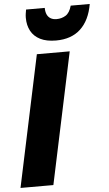

<svg xmlns="http://www.w3.org/2000/svg" viewBox="-63 -1000 591 1040"><g transform="rotate(-5 233.0 -480.0)"><path d="M5.4 0 156.7 -713.9H335.4L184.1 0ZM267.1 -778.8Q215.3 -778.8 181.4 -795.9Q147.5 -813 130.9 -843.8Q114.3 -874.5 114.3 -915.5Q114.3 -926.8 116 -938.2Q117.7 -949.7 119.6 -960H221.2Q221.2 -939.9 227.5 -925Q233.9 -910.2 247.1 -902.1Q260.3 -894 279.8 -894Q307.6 -894 329.6 -907.7Q351.6 -921.4 362.3 -960H465.8Q450.7 -872.1 400.6 -825.4Q350.6 -778.8 267.1 -778.8Z"/></g></svg>

Font: Open Sans SemiCondensed ExtraBold
Style: Italic
Weight: 800
Width: 4
Italic angle: -12°
Designer: Monotype Design Team
Foundry: Monotype Imaging Inc.
Version: Version 3.003